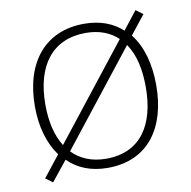

<svg xmlns="http://www.w3.org/2000/svg" viewBox="-70 -626 720 723"><g transform="rotate(-10 290.5 -264.5)"><path d="M522 -265C522 -346 503 -416 464 -465L521 -537L494 -557L440 -488C404 -521 356 -540 294 -540C146 -540 58 -435 58 -265C58 -188 77 -122 113 -73L49 8L76 28L137 -48C174 -11 224 10 289 10C445 10 522 -105 522 -265ZM98 -265C98 -415 167 -505 294 -505C347 -505 388 -488 417 -460L137 -104C111 -145 98 -200 98 -265ZM482 -265C482 -124 423 -25 289 -25C233 -25 190 -44 159 -76L440 -433C470 -390 482 -332 482 -265Z"/></g></svg>

Font: Noto Sans Cherokee ExtraLight
Style: Regular
Weight: 200
Designer: Monotype Design Team
Foundry: Monotype Imaging Inc.
Version: Version 2.001